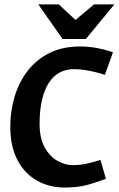

<svg xmlns="http://www.w3.org/2000/svg" viewBox="-20 -838 539 872"><path d="M273.7 13.7Q203.1 13.7 147.2 -18.1Q91.3 -50 59 -111.6Q26.7 -173.2 26.7 -263.2Q26.7 -332.5 45.9 -397.6Q65.1 -462.7 104.2 -514.4Q143.3 -566 203 -596.4Q262.8 -626.9 343.9 -626.9Q384.9 -626.9 424.6 -619Q464.3 -611.1 493 -600.1L456.2 -498Q435.1 -505.1 412.2 -510.7Q389.4 -516.3 365.6 -520.1Q341.7 -523.9 315.9 -523.9Q280.9 -523.9 252.2 -509.2Q223.6 -494.4 203.1 -463.8Q182.6 -433.2 171.2 -386.1Q159.8 -339.1 159.8 -275Q159.8 -210.4 182.9 -168.7Q205.9 -127 240.8 -107.5Q275.7 -88 310.8 -88Q346.5 -88 379.3 -95.9Q412.1 -103.8 436.4 -111.7L460.9 -26Q425.3 -11.9 380.1 0.9Q334.9 13.7 273.7 13.7ZM264 -661 154 -818H247.1L322.9 -747.2L406.9 -818H499.4L370 -661Z"/></svg>

Font: Ancizar Sans Thin
Style: Italic
Weight: 100
Italic angle: -4°
Designer: Cesar Puertas, Viviana Monsalve, Julian Moncada, Julian Prieto, Jose Castro, Mariel Hernandez, Felipe Aragon, Sara Alarc
Version: Version 8.100